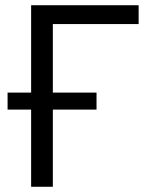

<svg xmlns="http://www.w3.org/2000/svg" viewBox="-20 -714 579 734"><path d="M99 0V-295H9V-360H99V-694H510V-622H182V-360H349V-295H182V0Z"/></svg>

Font: Cantarell
Style: Regular
Weight: 400
Designer: Dave Crossland, Nikolaus Waxweiler, Florian Fecher, Jacques Le Bailly, Eben Sorkin, Alexei Vanyashin, Alexios Zavras, Em
Version: Version 0.303